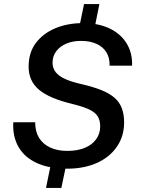

<svg xmlns="http://www.w3.org/2000/svg" viewBox="-20 -834 689 939"><path d="M308 -9Q221 -9 160.5 -36.5Q100 -64 70.5 -115.5Q41 -167 45 -236H152Q152 -191 171 -160Q190 -129 225.5 -112.5Q261 -96 309 -96Q359 -96 395 -111Q431 -126 450.5 -153.5Q470 -181 470 -215Q470 -246 457.5 -265.5Q445 -285 416.5 -298.5Q388 -312 340 -324Q281 -338 239 -355.5Q197 -373 171 -395Q145 -417 132.5 -445Q120 -473 120 -508Q120 -577 155.5 -624Q191 -671 251 -696Q311 -721 386 -721Q460 -721 514.5 -695.5Q569 -670 598.5 -623Q628 -576 626 -513H516Q517 -551 500.5 -578Q484 -605 452 -619.5Q420 -634 377 -634Q336 -634 305 -621Q274 -608 255.5 -584Q237 -560 237 -527Q237 -501 252 -481.5Q267 -462 299 -447.5Q331 -433 381 -422Q437 -409 476.5 -393Q516 -377 540.5 -355.5Q565 -334 576 -304Q587 -274 587 -236Q587 -167 551 -115.5Q515 -64 452.5 -36.5Q390 -9 308 -9ZM205 85 236 -67H312L280 85ZM361 -669 391 -814H466L437 -669Z"/></svg>

Font: Mona Sans ExtraLight Medium
Style: Italic
Weight: 500
Italic angle: -11.6951°
Version: Version 2.000